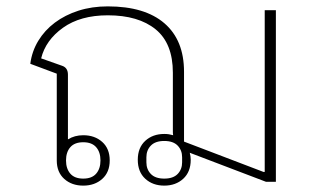

<svg xmlns="http://www.w3.org/2000/svg" viewBox="-20 -570 1000 602"><path d="M495 12Q459 12 435.5 -9.5Q412 -31 412 -69Q412 -107 435.5 -128.5Q459 -150 495 -150Q503 -150 509.5 -149Q516 -148 523 -146Q522 -149 522 -157V-342Q522 -434 468 -478Q414 -522 318 -522Q232 -522 177.5 -483Q123 -444 109 -387L174 -364Q193 -358 193 -336V-133Q214 -146 241 -146Q277 -146 300.5 -125Q324 -104 324 -67Q324 -30 300.5 -9Q277 12 241 12Q205 12 181.5 -9Q158 -30 158 -67V-339L75 -370Q80 -409 100 -442Q120 -475 152 -499Q184 -523 226 -536.5Q268 -550 318 -550Q434 -550 495.5 -497Q557 -444 557 -345V-126L806 -31H810V-538H845V0H814L575 -91Q578 -80 578 -69Q578 -31 554.5 -9.5Q531 12 495 12ZM495 -10Q523 -10 537 -24.5Q551 -39 551 -61V-77Q551 -99 537 -113.5Q523 -128 495 -128Q467 -128 453 -113.5Q439 -99 439 -77V-61Q439 -39 453 -24.5Q467 -10 495 -10ZM241 -10Q268 -10 281.5 -25.5Q295 -41 295 -67Q295 -93 281.5 -108.5Q268 -124 241 -124Q214 -124 200.5 -108.5Q187 -93 187 -67Q187 -41 200.5 -25.5Q214 -10 241 -10Z"/></svg>

Font: IBM Plex Sans Thai Looped ExtraLight
Style: Regular
Weight: 200
Designer: Mike Abbink, Paul van der Laan, Pieter van Rosmalen, Ben Mitchell, Mark Frömberg
Foundry: Bold Monday
Version: Version 1.0